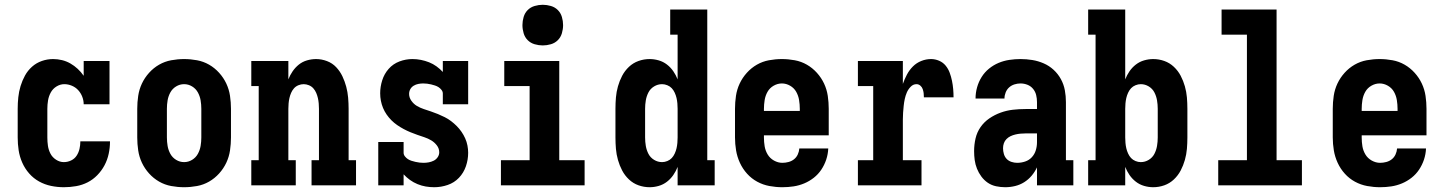

<svg xmlns="http://www.w3.org/2000/svg" viewBox="-20 -775 6040 803"><path d="M247 8Q220 8 193.5 2.5Q167 -3 143.5 -16Q120 -29 102 -49.5Q84 -70 73 -95Q62 -120 58 -146.5Q54 -173 54 -200V-320Q54 -344 56.5 -368Q59 -392 66 -415Q73 -438 84.5 -459Q96 -480 114 -496Q132 -512 155 -520Q178 -528 202 -528Q221 -528 239.5 -523.5Q258 -519 274.5 -509.5Q291 -500 305 -487Q319 -474 330 -458V-520H438V-339H330Q330 -355 324 -370.5Q318 -386 307 -398Q296 -410 280.5 -416.5Q265 -423 249 -423Q232 -423 216.5 -413.5Q201 -404 192.5 -388.5Q184 -373 181 -355.5Q178 -338 178 -320V-200Q178 -182 180.5 -165Q183 -148 191 -132.5Q199 -117 214.5 -107Q230 -97 247 -97Q263 -97 277.5 -104Q292 -111 300.5 -124Q309 -137 312.5 -152.5Q316 -168 316 -183V-184H440V-182Q440 -157 434.5 -131.5Q429 -106 417 -83.5Q405 -61 387 -42.5Q369 -24 346.5 -12.5Q324 -1 298.5 3.5Q273 8 247 8Z M750 8Q723 8 696 3Q669 -2 645.5 -15.5Q622 -29 603.5 -49.5Q585 -70 573.5 -94.5Q562 -119 558 -146Q554 -173 554 -200V-320Q554 -347 558 -374Q562 -401 573.5 -425.5Q585 -450 603.5 -470.5Q622 -491 645.5 -504.5Q669 -518 696 -523Q723 -528 750 -528Q777 -528 804 -523Q831 -518 854.5 -504.5Q878 -491 896.5 -470.5Q915 -450 926.5 -425.5Q938 -401 942 -374Q946 -347 946 -320V-200Q946 -173 942 -146Q938 -119 926.5 -94.5Q915 -70 896.5 -49.5Q878 -29 854.5 -15.5Q831 -2 804 3Q777 8 750 8ZM750 -97Q768 -97 783.5 -106.5Q799 -116 807.5 -131.5Q816 -147 819 -164.5Q822 -182 822 -200V-320Q822 -338 819 -355.5Q816 -373 807.5 -388.5Q799 -404 783.5 -413.5Q768 -423 750 -423Q732 -423 716.5 -413.5Q701 -404 692.5 -388.5Q684 -373 681 -355.5Q678 -338 678 -320V-200Q678 -182 681 -164.5Q684 -147 692.5 -131.5Q701 -116 716.5 -106.5Q732 -97 750 -97Z M1031 0V-105H1062V-415H1031V-520H1186V-443Q1193 -461 1204 -477Q1215 -493 1230 -505Q1245 -517 1264 -522.5Q1283 -528 1302 -528Q1325 -528 1347.5 -519.5Q1370 -511 1386 -494Q1402 -477 1412 -456Q1422 -435 1428 -412.5Q1434 -390 1436 -366.5Q1438 -343 1438 -320V-105H1469V0H1283V-105H1314V-320Q1314 -331 1313 -342.5Q1312 -354 1309.5 -365Q1307 -376 1302.5 -386.5Q1298 -397 1290.5 -405.5Q1283 -414 1272 -418.5Q1261 -423 1250 -423Q1239 -423 1228 -418.5Q1217 -414 1209.5 -405.5Q1202 -397 1197.5 -386.5Q1193 -376 1190.5 -365Q1188 -354 1187 -342.5Q1186 -331 1186 -320V-105H1217V0Z M1796 8Q1778 8 1760.5 5Q1743 2 1726 -5Q1709 -12 1694.5 -22.5Q1680 -33 1668 -46V0H1562V-181H1668V-136Q1668 -128 1673.5 -121Q1679 -114 1686 -109.5Q1693 -105 1701 -102.5Q1709 -100 1717.5 -98Q1726 -96 1734.5 -95Q1743 -94 1751 -94Q1762 -94 1773 -96Q1784 -98 1794 -103Q1804 -108 1810.5 -117.5Q1817 -127 1817 -138Q1817 -154 1807 -167Q1797 -180 1783.5 -188Q1770 -196 1755 -201Q1740 -206 1725.5 -211Q1711 -216 1696.5 -222Q1682 -228 1668 -235.5Q1654 -243 1641 -252Q1628 -261 1617 -272Q1606 -283 1597 -296Q1588 -309 1582 -323.5Q1576 -338 1573 -353.5Q1570 -369 1570 -385Q1570 -412 1578.5 -439Q1587 -466 1605.5 -487Q1624 -508 1650.5 -518Q1677 -528 1705 -528Q1723 -528 1740.5 -524.5Q1758 -521 1774.5 -514.5Q1791 -508 1805.5 -497.5Q1820 -487 1832 -474V-520H1938V-339H1832V-384Q1832 -392 1826.5 -399Q1821 -406 1814 -410.5Q1807 -415 1799 -417.5Q1791 -420 1783 -422Q1775 -424 1766.5 -425Q1758 -426 1750 -426Q1740 -426 1729.5 -424Q1719 -422 1710 -416.5Q1701 -411 1696 -402Q1691 -393 1691 -382Q1691 -367 1700.5 -353.5Q1710 -340 1723.5 -332Q1737 -324 1752 -319Q1767 -314 1782 -309Q1797 -304 1811.5 -298Q1826 -292 1840 -285Q1854 -278 1866.5 -268.5Q1879 -259 1890 -248Q1901 -237 1910 -224Q1919 -211 1925.5 -196.5Q1932 -182 1935 -166.5Q1938 -151 1938 -136Q1938 -107 1928.5 -79.5Q1919 -52 1899.5 -31.5Q1880 -11 1852.5 -1.5Q1825 8 1796 8Z M2075 0V-105H2195V-415H2089V-520H2319V-105H2425V0ZM2250 -585Q2233 -585 2216 -590Q2199 -595 2187 -607Q2175 -619 2170 -636Q2165 -653 2165 -670Q2165 -687 2170 -704Q2175 -721 2187 -733Q2199 -745 2216 -750Q2233 -755 2250 -755Q2267 -755 2284 -750Q2301 -745 2313 -733Q2325 -721 2330 -704Q2335 -687 2335 -670Q2335 -653 2330 -636Q2325 -619 2313 -607Q2301 -595 2284 -590Q2267 -585 2250 -585Z M2697 8Q2673 8 2650.5 0Q2628 -8 2610.5 -24.5Q2593 -41 2582 -62Q2571 -83 2564.5 -106Q2558 -129 2556 -152.5Q2554 -176 2554 -200V-320Q2554 -344 2556 -367.5Q2558 -391 2564.5 -414Q2571 -437 2582 -458Q2593 -479 2610.5 -495.5Q2628 -512 2650.5 -520Q2673 -528 2697 -528Q2716 -528 2735 -522.5Q2754 -517 2769.5 -505Q2785 -493 2796 -477Q2807 -461 2814 -443V-630H2783V-735H2938V-105H2969V0H2814V-77Q2807 -59 2796 -43Q2785 -27 2769.5 -15Q2754 -3 2735 2.5Q2716 8 2697 8ZM2749 -97Q2760 -97 2771 -101.5Q2782 -106 2789.5 -114Q2797 -122 2802 -133Q2807 -144 2809.5 -155Q2812 -166 2813 -177.5Q2814 -189 2814 -200V-320Q2814 -331 2813 -342.5Q2812 -354 2809.5 -365Q2807 -376 2802 -387Q2797 -398 2789.5 -406Q2782 -414 2771 -418.5Q2760 -423 2749 -423Q2731 -423 2715.5 -413.5Q2700 -404 2692 -388.5Q2684 -373 2681 -355.5Q2678 -338 2678 -320V-200Q2678 -182 2681 -164.5Q2684 -147 2692 -131.5Q2700 -116 2715.5 -106.5Q2731 -97 2749 -97Z M3252 8Q3225 8 3198 3Q3171 -2 3147 -15Q3123 -28 3104.5 -48.5Q3086 -69 3074.5 -94Q3063 -119 3058.5 -146Q3054 -173 3054 -200V-320Q3054 -347 3058 -374Q3062 -401 3073.5 -425.5Q3085 -450 3103.5 -470.5Q3122 -491 3145.5 -504.5Q3169 -518 3196 -523Q3223 -528 3250 -528Q3277 -528 3304 -523Q3331 -518 3354.5 -504.5Q3378 -491 3396.5 -470.5Q3415 -450 3426.5 -425.5Q3438 -401 3442 -374Q3446 -347 3446 -320V-209H3175V-200Q3175 -181 3178 -163Q3181 -145 3190.5 -129Q3200 -113 3217 -103.5Q3234 -94 3252 -94Q3265 -94 3278 -97.5Q3291 -101 3301 -109Q3311 -117 3316.5 -129Q3322 -141 3323 -154H3444Q3443 -130 3435.5 -107.5Q3428 -85 3415 -65.5Q3402 -46 3383.5 -31.5Q3365 -17 3343.5 -8Q3322 1 3299 4.5Q3276 8 3252 8ZM3175 -311H3325V-320Q3325 -338 3322 -356.5Q3319 -375 3310 -391Q3301 -407 3284.5 -416.5Q3268 -426 3250 -426Q3232 -426 3215.5 -416.5Q3199 -407 3190 -391Q3181 -375 3178 -356.5Q3175 -338 3175 -320Z M3568 0V-105H3632V-415H3568V-520H3756V-424Q3763 -444 3773 -463Q3783 -482 3798 -497Q3813 -512 3833 -520Q3853 -528 3874 -528Q3891 -528 3907.5 -521Q3924 -514 3935 -500.5Q3946 -487 3952 -470.5Q3958 -454 3961.5 -437Q3965 -420 3966.5 -402.5Q3968 -385 3968 -368H3844Q3844 -377 3843 -385.5Q3842 -394 3839 -402.5Q3836 -411 3829 -417Q3822 -423 3813 -423Q3799 -423 3788.5 -412Q3778 -401 3772.5 -388Q3767 -375 3764 -361Q3761 -347 3759.5 -332.5Q3758 -318 3757 -304Q3756 -290 3756 -276V-105H3834V0Z M4184 8Q4165 8 4146 4Q4127 0 4111.5 -10.5Q4096 -21 4084.5 -36.5Q4073 -52 4066 -69.5Q4059 -87 4056.5 -105.5Q4054 -124 4054 -143Q4054 -170 4060 -196Q4066 -222 4081 -243.5Q4096 -265 4118 -280Q4140 -295 4165 -304Q4190 -313 4216 -316Q4242 -319 4269 -319H4317V-348Q4317 -363 4313.5 -377.5Q4310 -392 4300.5 -403.5Q4291 -415 4277 -420.5Q4263 -426 4248 -426Q4235 -426 4222.5 -422Q4210 -418 4200.5 -409.5Q4191 -401 4186 -388.5Q4181 -376 4181 -363H4060Q4060 -387 4066.5 -410Q4073 -433 4085.5 -453Q4098 -473 4116.5 -488Q4135 -503 4156.5 -512Q4178 -521 4201.5 -524.5Q4225 -528 4248 -528Q4273 -528 4297.5 -524Q4322 -520 4345 -510Q4368 -500 4386.5 -483Q4405 -466 4417 -444Q4429 -422 4433.5 -397.5Q4438 -373 4438 -348V-105H4469V0H4317V-75Q4308 -56 4294.5 -40Q4281 -24 4263.5 -13Q4246 -2 4225.5 3Q4205 8 4184 8ZM4234 -94Q4251 -94 4267.5 -99.5Q4284 -105 4295.5 -117.5Q4307 -130 4312 -146.5Q4317 -163 4317 -180V-217H4269Q4258 -217 4247.5 -216Q4237 -215 4226.5 -212.5Q4216 -210 4206.5 -205.5Q4197 -201 4189.5 -193.5Q4182 -186 4178.5 -176Q4175 -166 4175 -155Q4175 -143 4178.5 -131Q4182 -119 4190 -110.5Q4198 -102 4210 -98Q4222 -94 4234 -94Z M4803 8Q4784 8 4765 2.5Q4746 -3 4730.5 -15Q4715 -27 4704 -43Q4693 -59 4686 -77V0H4531V-105H4562V-630H4531V-735H4686V-443Q4693 -461 4704 -477Q4715 -493 4730.5 -505Q4746 -517 4765 -522.5Q4784 -528 4803 -528Q4827 -528 4849.5 -520Q4872 -512 4889.5 -495.5Q4907 -479 4918 -458Q4929 -437 4935.5 -414Q4942 -391 4944 -367.5Q4946 -344 4946 -320V-200Q4946 -176 4944 -152.5Q4942 -129 4935.5 -106Q4929 -83 4918 -62Q4907 -41 4889.5 -24.5Q4872 -8 4849.5 0Q4827 8 4803 8ZM4751 -97Q4769 -97 4784.5 -106.5Q4800 -116 4808 -131.5Q4816 -147 4819 -164.5Q4822 -182 4822 -200V-320Q4822 -338 4819 -355.5Q4816 -373 4808 -388.5Q4800 -404 4784.5 -413.5Q4769 -423 4751 -423Q4740 -423 4729 -418.5Q4718 -414 4710.5 -406Q4703 -398 4698 -387Q4693 -376 4690.5 -365Q4688 -354 4687 -342.5Q4686 -331 4686 -320V-200Q4686 -189 4687 -177.5Q4688 -166 4690.5 -155Q4693 -144 4698 -133Q4703 -122 4710.5 -114Q4718 -106 4729 -101.5Q4740 -97 4751 -97Z M5075 0V-105H5195V-630H5089V-735H5319V-105H5425V0Z M5752 8Q5725 8 5698 3Q5671 -2 5647 -15Q5623 -28 5604.5 -48.5Q5586 -69 5574.5 -94Q5563 -119 5558.5 -146Q5554 -173 5554 -200V-320Q5554 -347 5558 -374Q5562 -401 5573.5 -425.5Q5585 -450 5603.5 -470.5Q5622 -491 5645.5 -504.5Q5669 -518 5696 -523Q5723 -528 5750 -528Q5777 -528 5804 -523Q5831 -518 5854.5 -504.5Q5878 -491 5896.5 -470.5Q5915 -450 5926.5 -425.5Q5938 -401 5942 -374Q5946 -347 5946 -320V-209H5675V-200Q5675 -181 5678 -163Q5681 -145 5690.5 -129Q5700 -113 5717 -103.5Q5734 -94 5752 -94Q5765 -94 5778 -97.5Q5791 -101 5801 -109Q5811 -117 5816.5 -129Q5822 -141 5823 -154H5944Q5943 -130 5935.5 -107.5Q5928 -85 5915 -65.5Q5902 -46 5883.5 -31.5Q5865 -17 5843.5 -8Q5822 1 5799 4.5Q5776 8 5752 8ZM5675 -311H5825V-320Q5825 -338 5822 -356.5Q5819 -375 5810 -391Q5801 -407 5784.5 -416.5Q5768 -426 5750 -426Q5732 -426 5715.5 -416.5Q5699 -407 5690 -391Q5681 -375 5678 -356.5Q5675 -338 5675 -320Z"/></svg>

Font: Iosevka Curly Slab Extrabold
Style: Regular
Weight: 800
Monospace: yes
Designer: Belleve Invis
Foundry: Belleve Invis
Version: Version 22.1.2; ttfautohint (v1.8.4)